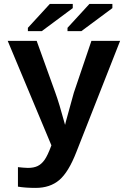

<svg xmlns="http://www.w3.org/2000/svg" viewBox="-20 -733 640 961"><path d="M158.7 207.5Q106.9 207.5 69.8 201.2V103.5L94.7 106L119.6 107.4Q148.9 107.4 168.2 98.1Q187.5 88.9 202.9 67.4Q218.3 45.9 237.3 -5.4L18.6 -528.3H163.6L256.3 -271Q275.9 -217.8 305.7 -107.9L310.1 -126L349.6 -269L437.5 -528.3H581.1L362.3 27.8Q323.2 128.4 276.9 168Q230.5 207.5 158.7 207.5ZM189 -577.1H119.6V-593.8L229.5 -713.4H344.2V-692.4ZM387.2 -577.1H317.9V-593.8L427.7 -713.4H542.5V-692.4Z"/></svg>

Font: Liberation Mono
Style: Bold
Weight: 700
Monospace: yes
Designer: Steve Matteson
Foundry: Ascender Corporation
Version: Version 2.1.5